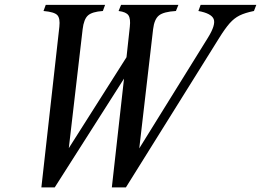

<svg xmlns="http://www.w3.org/2000/svg" viewBox="-20 -782 1104 812"><path d="M155 10.5 231 -668.5Q235 -705 222.2 -718.2Q209.5 -731.5 164 -735.5L173.5 -761.5H424.5L415 -735.5Q370 -732.5 352.2 -716.8Q334.5 -701 329.5 -658.5L271 -155.5L515 -540L529 -668.5Q533 -703 523.2 -717.2Q513.5 -731.5 481.5 -735.5L492 -761.5H734.5L724 -735.5Q672.5 -732.5 652.5 -716.8Q632.5 -701 627.5 -658.5L569 -154.5L860 -623.5Q893.5 -678 883.5 -701.8Q873.5 -725.5 819 -735.5L828.5 -761.5H1064L1054 -735.5Q1016.5 -728 993.2 -716.5Q970 -705 950.8 -683Q931.5 -661 907 -621.5L512.5 10.5H453L504.5 -449.5L211.5 10.5Z"/></svg>

Font: Libre Caslon Condensed Medium Italic
Style: Regular
Weight: 500
Italic angle: -22.583°
Designer: Pablo Impallari, Rodrigo Fuenzalida, Katja Schimmel, Ertekin Erdin
Foundry: Pablo Impallari, Rodrigo Fuenzalida
Version: Version 2.000; ttfautohint (v1.8.4.7-5d5b);gftools[0.9.33]